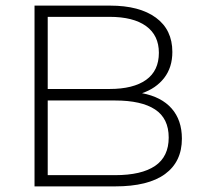

<svg xmlns="http://www.w3.org/2000/svg" viewBox="-20 -664 717 684"><path d="M628 -170Q628 -88 568 -44Q508 0 390 0H103V-644H372Q477 -644 535.5 -601Q594 -558 594 -479Q594 -424 565 -386.5Q536 -349 486 -332Q555 -319 591.5 -277.5Q628 -236 628 -170ZM150 -604V-347H370Q455 -347 500.5 -379.5Q546 -412 546 -476Q546 -538 500.5 -571Q455 -604 370 -604ZM390 -306H150V-40H390Q484 -40 532.5 -73Q581 -106 581 -174Q581 -242 532.5 -274Q484 -306 390 -306Z"/></svg>

Font: Montserrat Ace
Style: Light
Weight: 300
Designer: Julieta Ulanovsky
Foundry: Julieta Ulanovsky
Version: Version 1